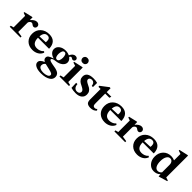

<svg xmlns="http://www.w3.org/2000/svg" viewBox="358 -2562 4552 4552"><g transform="rotate(45 2634.5 -285.5)"><path d="M257 -55 388 -35V0H27V-35L102 -55V-440L26 -468V-492L231 -540H252V-449Q330 -541 403 -541Q440 -541 464.5 -519.5Q489 -498 489 -466Q489 -438 471.5 -417Q454 -396 425 -396Q402 -396 378 -415Q349 -439 331 -439Q302 -439 280 -414Q261 -392 257 -370Z M1056 -296 1048 -290H684Q685 -93 841 -93Q887 -93 931.5 -110Q976 -127 1004 -159L1011 -167L1039 -143L1034 -131Q1007 -65 941.5 -27.5Q876 10 793 10Q669 10 593.5 -63.5Q518 -137 518 -257Q518 -383 601 -461.5Q684 -540 818 -540Q932 -540 992 -478Q1052 -416 1056 -296ZM805 -489Q700 -489 686 -337L890 -345Q894 -357 894 -383Q894 -489 805 -489Z M1325 259Q1215 259 1149 224Q1083 189 1083 129Q1083 91 1112 60.5Q1141 30 1207 2Q1143 -27 1143 -84Q1143 -125 1176 -150Q1209 -175 1297 -205Q1228 -221 1184 -264.5Q1140 -308 1140 -368Q1140 -442 1204.5 -491Q1269 -540 1366 -540Q1437 -540 1495 -511Q1543 -616 1621 -616Q1652 -616 1672.5 -600Q1693 -584 1693 -557Q1693 -534 1678 -516.5Q1663 -499 1637 -499Q1619 -499 1601.5 -512Q1584 -525 1572 -525Q1544 -525 1529 -490Q1597 -441 1597 -370Q1597 -305 1534.5 -255Q1472 -205 1371 -195Q1316 -189 1288 -174.5Q1260 -160 1260 -142Q1260 -129 1275 -118.5Q1290 -108 1317.5 -100.5Q1345 -93 1371 -88Q1397 -83 1432.5 -77Q1468 -71 1486 -67Q1533 -56 1565 -39.5Q1597 -23 1611.5 -2Q1626 19 1631.5 37Q1637 55 1637 77Q1637 152 1574 197Q1486 259 1325 259ZM1388 51Q1300 31 1254 20Q1202 56 1202 115Q1202 162 1249 186Q1291 208 1353 208Q1420 208 1470 187Q1523 164 1523 126Q1523 98 1493 83Q1463 68 1388 51ZM1367 -239Q1405 -239 1422 -279Q1439 -319 1439 -372Q1439 -420 1424 -458.5Q1409 -497 1372 -497Q1333 -497 1316 -454Q1299 -411 1299 -360Q1299 -313 1314.5 -276Q1330 -239 1367 -239Z M1769 -697Q1769 -731 1792.5 -755.5Q1816 -780 1855 -780Q1895 -780 1919.5 -755.5Q1944 -731 1944 -697Q1944 -664 1920.5 -639.5Q1897 -615 1855 -615Q1815 -615 1792 -639.5Q1769 -664 1769 -697ZM1934 -55 2014 -35V0H1694V-35L1779 -55V-441L1694 -468V-492L1913 -540H1934Z M2301 -540Q2384 -540 2433 -523V-384H2394Q2380 -490 2294 -490Q2260 -490 2239 -473.5Q2218 -457 2218 -430Q2218 -402 2243 -381.5Q2268 -361 2303 -344.5Q2338 -328 2373.5 -308Q2409 -288 2434 -250.5Q2459 -213 2459 -161Q2459 -80 2402 -35Q2345 10 2242 10Q2154 10 2086 -11L2080 -174H2123Q2127 -109 2157 -74.5Q2187 -40 2239 -40Q2277 -40 2300.5 -60Q2324 -80 2324 -112Q2324 -142 2299 -164.5Q2274 -187 2238.5 -204Q2203 -221 2167 -241.5Q2131 -262 2106 -299Q2081 -336 2081 -386Q2081 -540 2301 -540Z M2736 10Q2670 10 2631 -18Q2593 -46 2593 -132V-480H2522L2516 -511L2717 -664L2748 -659V-530H2903L2888 -480H2748V-166Q2748 -105 2758 -90Q2775 -62 2811 -62Q2849 -62 2873 -90L2896 -57Q2843 10 2736 10Z M3479 -296 3471 -290H3107Q3108 -93 3264 -93Q3310 -93 3354.5 -110Q3399 -127 3427 -159L3434 -167L3462 -143L3457 -131Q3430 -65 3364.5 -27.5Q3299 10 3216 10Q3092 10 3016.5 -63.5Q2941 -137 2941 -257Q2941 -383 3024 -461.5Q3107 -540 3241 -540Q3355 -540 3415 -478Q3475 -416 3479 -296ZM3228 -489Q3123 -489 3109 -337L3313 -345Q3317 -357 3317 -383Q3317 -489 3228 -489Z M3766 -55 3897 -35V0H3536V-35L3611 -55V-440L3535 -468V-492L3740 -540H3761V-449Q3839 -541 3912 -541Q3949 -541 3973.5 -519.5Q3998 -498 3998 -466Q3998 -438 3980.5 -417Q3963 -396 3934 -396Q3911 -396 3887 -415Q3858 -439 3840 -439Q3811 -439 3789 -414Q3770 -392 3766 -370Z M4565 -296 4557 -290H4193Q4194 -93 4350 -93Q4396 -93 4440.5 -110Q4485 -127 4513 -159L4520 -167L4548 -143L4543 -131Q4516 -65 4450.5 -27.5Q4385 10 4302 10Q4178 10 4102.5 -63.5Q4027 -137 4027 -257Q4027 -383 4110 -461.5Q4193 -540 4327 -540Q4441 -540 4501 -478Q4561 -416 4565 -296ZM4314 -489Q4209 -489 4195 -337L4399 -345Q4403 -357 4403 -383Q4403 -489 4314 -489Z M4860 10Q4763 10 4697.5 -66Q4632 -142 4632 -256Q4632 -382 4708 -461Q4784 -540 4905 -540Q4965 -540 5021 -515V-730L4936 -758V-781L5154 -830H5176V-98L5255 -73V-52L5047 10H5029V-51L5024 -53Q4959 10 4860 10ZM4924 -62Q4982 -62 5021 -114V-362Q5021 -418 4994.5 -452Q4968 -486 4925 -486Q4870 -486 4836.5 -427.5Q4803 -369 4803 -273Q4803 -175 4835 -118.5Q4867 -62 4924 -62Z"/></g></svg>

Font: Libre Caslon Text
Style: Bold
Weight: 700
Designer: Pablo Impallari, Rodrigo Fuenzalida
Foundry: Pablo Impallari, Rodrigo Fuenzalida
Version: Version 1.002